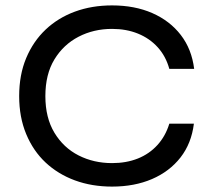

<svg xmlns="http://www.w3.org/2000/svg" viewBox="-20 -680 790 711"><path d="M698 -222Q689 -149 648.5 -97Q608 -45 543 -17Q478 11 395 11Q320 11 257.5 -12Q195 -35 149 -78Q103 -121 77 -183.5Q51 -246 51 -324Q51 -403 77 -465Q103 -527 149 -570.5Q195 -614 257.5 -637Q320 -660 395 -660Q479 -660 544 -631.5Q609 -603 649.5 -550.5Q690 -498 699 -425H607Q594 -472 564 -505Q534 -538 491 -555.5Q448 -573 395 -573Q327 -573 271 -544Q215 -515 181.5 -460Q148 -405 148 -324Q148 -244 181.5 -188.5Q215 -133 271 -104.5Q327 -76 395 -76Q448 -76 490.5 -93Q533 -110 563 -143Q593 -176 607 -222Z"/></svg>

Font: Syne Med Modified
Style: Regular
Weight: 500
Designer: Lucas Descroix
Foundry: Bonjour Monde
Version: Version 2.200